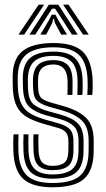

<svg xmlns="http://www.w3.org/2000/svg" viewBox="-20 -793 453 822"><path d="M204.2 -64.5Q164.5 -64.5 144.9 -83.4Q125.2 -102.2 123.5 -149Q123 -163.8 122.8 -183.4Q122.5 -203 123.5 -218H144.8Q144 -203.5 144.1 -186.9Q144.2 -170.2 145 -149.8Q146.2 -113.2 160.4 -98.1Q174.5 -83 204.2 -83Q239.8 -83 255.8 -96.8Q271.8 -110.5 272.5 -143.2Q273 -157.2 273 -166.8Q273 -176.2 272.8 -189Q272.5 -215.5 261.2 -227.5Q250 -239.5 225.8 -246.2L170.5 -261.8Q126.8 -274 97.6 -290.5Q68.5 -307 53.1 -335.1Q37.8 -363.2 35.2 -410.2Q34.8 -423.5 34.6 -433.1Q34.5 -442.8 34.2 -453.2Q31.8 -537.8 74.9 -573.2Q118 -608.8 209.2 -608.8Q294 -608.8 332.6 -573.4Q371.2 -538 376.2 -456.8Q377 -444.5 376.9 -424.8Q376.8 -405 375 -386.5H353.8Q355.2 -404.8 355.4 -424.6Q355.5 -444.5 354.8 -455.5Q351 -527.2 317 -558.9Q283 -590.5 209.2 -590.5Q128 -590.5 91 -558.1Q54 -525.8 56 -452.5Q56 -442.5 56 -432.6Q56 -422.8 57 -410.2Q60.2 -367.5 74.4 -343Q88.5 -318.5 113.9 -304.6Q139.2 -290.8 176.2 -280.2L231 -264.8Q264.2 -255.5 279.4 -239.4Q294.5 -223.2 294.5 -189Q294.5 -174.8 294.6 -166.1Q294.8 -157.5 294.2 -142.8Q293.5 -101.8 272.9 -83.1Q252.2 -64.5 204.2 -64.5ZM204.2 -28Q142 -28 112.5 -55Q83 -82 80.5 -147.2Q79.8 -163.5 79.8 -183.8Q79.8 -204 80.8 -218H102Q101.2 -204.2 101.4 -184Q101.5 -163.8 102 -148.2Q104.2 -92.5 128.6 -69.4Q153 -46.2 204.2 -46.2Q262.8 -46.2 288.9 -68.5Q315 -90.8 316 -143Q316.2 -155.5 316.2 -165.9Q316.2 -176.2 316.2 -189Q316.2 -233.8 295.4 -253.2Q274.5 -272.8 236.2 -283.2L182.2 -298Q133.5 -311.2 107.9 -333.2Q82.2 -355.2 78.8 -409.8Q78 -421.5 77.9 -432.1Q77.8 -442.8 77.8 -452.2Q76 -515.2 107.6 -543.6Q139.2 -572 209.2 -572Q272.2 -572 301.2 -544Q330.2 -516 333.5 -454.5Q334 -444 334 -424.1Q334 -404.2 332.5 -386.5H311.2Q311.8 -404.2 312.1 -424.2Q312.5 -444.2 312 -451.5Q310 -506.5 284.8 -530.1Q259.5 -553.8 209.2 -553.8Q152.2 -553.8 126.1 -529.9Q100 -506 99.2 -452.8Q99 -440.5 99.4 -430.8Q99.8 -421 100.2 -410.5Q102.5 -364 124.4 -346Q146.2 -328 188 -316.5L241.2 -301.8Q291 -287.8 314.4 -263.5Q337.8 -239.2 337.8 -189Q337.8 -178.2 337.9 -167.4Q338 -156.5 337.5 -142.8Q336.5 -81.5 305.9 -54.8Q275.2 -28 204.2 -28ZM204.2 8.8Q120.2 8.8 80.5 -26.2Q40.8 -61.2 37.2 -145.5Q36.5 -164.8 36.6 -183.5Q36.8 -202.2 38 -218H59.5Q58.5 -204.2 58.4 -184Q58.2 -163.8 58.8 -146.2Q62 -71.5 96.5 -40.5Q131 -9.5 204.2 -9.5Q287 -9.5 322.6 -40.6Q358.2 -71.8 359.2 -142.5Q359.8 -157.2 359.6 -166Q359.5 -174.8 359.5 -189Q359.5 -249.5 330.2 -277.1Q301 -304.8 246.5 -320.2L193.8 -335Q161 -344.2 142.5 -358.4Q124 -372.5 122 -410.5Q121.5 -421.8 121.1 -431.1Q120.8 -440.5 121 -452Q122.2 -495 143 -515.2Q163.8 -535.5 209.2 -535.5Q248.8 -535.5 268.9 -515.8Q289 -496 290.5 -450.8Q291.2 -428 290 -386.5H268.8Q269.5 -405 269.5 -424Q269.5 -443 269.2 -449.8Q267.2 -485.2 251.6 -501.1Q236 -517 209.2 -517Q177.2 -517 160.4 -501.9Q143.5 -486.8 142.8 -452Q142 -430.2 143.8 -410.5Q145.8 -381.2 159.4 -371.2Q173 -361.2 199.8 -353.5L251.5 -338.8Q315.5 -320.5 348.4 -288.6Q381.2 -256.8 381.2 -189Q381.2 -174.5 381.2 -165.8Q381.2 -157 381 -142.5Q379.8 -62.8 339.5 -27Q299.2 8.8 204.2 8.8ZM59.2 -645 145.5 -773H169L83.5 -645ZM106.2 -645 189.2 -773H229.8L312.8 -645H287.8L235.5 -726.5L215.8 -756H203.2L183.5 -726.2L131.2 -645ZM335.5 -645 250 -773H273.5L359.8 -645ZM152.8 -645 190.2 -707.8 201.5 -730.2H217.5L229 -707.8L267 -645H242L215 -695.2L211.2 -712H207.8L204 -695.2L177.8 -645Z"/></svg>

Font: Big Shoulders Inline Text
Style: Bold
Weight: 700
Designer: Patric King
Foundry: XO Type Co
Version: Version 1.000